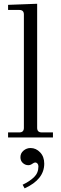

<svg xmlns="http://www.w3.org/2000/svg" viewBox="-20 -739 326 1032"><path d="M89.8 106Q89.8 84.5 106.4 70.6Q123 56.6 144 56.6Q173.8 56.6 195.8 80.1Q217.8 103 217.8 140.6Q217.8 225.6 112.3 273.4L101.6 253.9Q139.6 235.8 163.1 213.1Q186.5 190.4 186.5 155.3Q186.5 146 181.4 140.1Q176.3 134.3 169.4 134.3Q163.6 134.3 153.3 141.6Q143.1 148.9 132.3 148.9Q115.7 148.9 102.8 137.2Q89.8 125.5 89.8 106ZM23.4 0V-27.3H84Q108.4 -27.3 108.4 -51.8V-661.1Q108.4 -685.5 84 -685.5H23.4V-712.9L179.7 -718.8V-51.8Q179.7 -27.3 204.1 -27.3H264.6V0Z"/></svg>

Font: Theano Modern
Style: Regular
Weight: 400
Designer: Alexey Kryukov
Version: Version 2.00